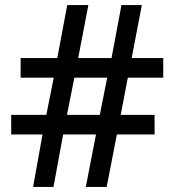

<svg xmlns="http://www.w3.org/2000/svg" viewBox="-20 -734 686 754"><path d="M482 -429 454 -283H587V-206H439L399 0H317L357 -206H228L190 0H110L147 -206H24V-283H162L191 -429H61V-506H205L244 -714H327L287 -506H418L457 -714H537L497 -506H621V-429ZM243 -283H372L401 -429H272Z"/></svg>

Font: Noto Sans Ethiopic Medium
Style: Regular
Weight: 500
Designer: Monotype Design Team
Foundry: Monotype Imaging Inc.
Version: Version 2.102; ttfautohint (v1.8.4.7-5d5b)